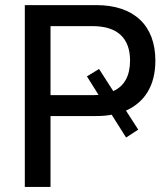

<svg xmlns="http://www.w3.org/2000/svg" viewBox="-20 -739 661 759"><path d="M179.7 0V-280.3H360.8C382.3 -280.3 402.3 -281.7 421.4 -285.6L478.5 -195.3L526.4 -226.6L478 -301.8C553.2 -335.4 594.2 -401.9 594.2 -499.5C594.2 -638.2 509.8 -718.8 360.8 -718.8H78.1V0ZM179.7 -635.7H346.2C442.9 -635.7 494.1 -589.4 494.1 -499.5C494.1 -439.5 471.7 -398.4 427.7 -378.9L371.6 -466.3L323.7 -437L369.6 -363.8C362.3 -363.3 355 -362.8 347.2 -362.8H179.7Z"/></svg>

Font: Winston
Style: Regular
Weight: 400
Designer: Vernon Adams, Kim Jin-seong, David Berlow, Cristiano Sobral
Foundry: The Winston Project Authors
Version: Version 3.004